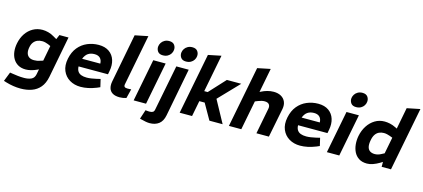

<svg xmlns="http://www.w3.org/2000/svg" viewBox="-70 -1407 4943 2245"><g transform="rotate(15 2401.0 -284.5)"><path d="M223 209Q178 209 133.5 202Q89 195 49 183L13 172L57 60L90 65Q120 70 155.5 74Q191 78 230 78Q282 78 317.5 61.5Q353 45 362 -2L438 -397L463 -423L501 -513H611L514 -10Q498 70 457.5 118Q417 166 357 187.5Q297 209 223 209ZM223 -22Q169 -22 131 -43.5Q93 -65 70.5 -102.5Q48 -140 42 -189Q36 -238 47 -292Q61 -361 95.5 -412Q130 -463 181.5 -492Q233 -521 297 -521Q329 -521 366 -511.5Q403 -502 439 -480L489 -451L443 -356L399 -376Q381 -383 363 -387.5Q345 -392 327 -392Q293 -392 267 -380.5Q241 -369 223 -345.5Q205 -322 198 -284Q190 -244 197.5 -214.5Q205 -185 228 -168.5Q251 -152 289 -152Q307 -152 325.5 -155Q344 -158 362 -165L396 -175L419 -84L353 -54Q320 -39 286 -30.5Q252 -22 223 -22Z M895 8Q819 8 761.5 -26.5Q704 -61 677.5 -124Q651 -187 668 -272Q685 -356 730 -411Q775 -466 839.5 -493.5Q904 -521 977 -521Q1054 -521 1103.5 -486Q1153 -451 1171.5 -391.5Q1190 -332 1176 -259L1168 -217H812Q813 -181 827.5 -158.5Q842 -136 869.5 -125.5Q897 -115 937 -115Q963 -115 992.5 -119.5Q1022 -124 1053 -131L1099 -142L1121 -48L1084 -32Q1034 -12 986.5 -2Q939 8 895 8ZM829 -314H1049Q1048 -357 1024.5 -380.5Q1001 -404 957 -404Q910 -404 878.5 -382.5Q847 -361 829 -314Z M1448 -5Q1429 1 1408 4.5Q1387 8 1368 8Q1313 8 1281 -12Q1249 -32 1239 -67Q1229 -102 1237 -146L1351 -738L1509 -770L1390 -158Q1385 -135 1395 -125Q1405 -115 1429 -115Q1442 -115 1453.5 -115.5Q1465 -116 1476 -117Z M1537 0 1637 -513H1787L1687 0ZM1729 -597Q1685 -597 1666 -624.5Q1647 -652 1651 -686Q1654 -709 1667.5 -730Q1681 -751 1705 -764.5Q1729 -778 1761 -778Q1805 -778 1824.5 -751Q1844 -724 1840 -690Q1838 -667 1824.5 -645.5Q1811 -624 1787 -610.5Q1763 -597 1729 -597Z M1664 187 1701 75 1715 77Q1723 78 1733 78.5Q1743 79 1751 79Q1777 79 1791 69.5Q1805 60 1809 33L1916 -513H2066L1954 69Q1940 142 1896 175.5Q1852 209 1785 209Q1765 209 1738.5 204.5Q1712 200 1688 193ZM2009 -597Q1965 -597 1946 -624.5Q1927 -652 1931 -686Q1934 -709 1947.5 -730Q1961 -751 1985 -764.5Q2009 -778 2041 -778Q2085 -778 2104.5 -751Q2124 -724 2120 -690Q2118 -667 2104.5 -645.5Q2091 -624 2067 -610.5Q2043 -597 2009 -597Z M2094 0 2238 -738 2394 -770 2306 -318H2348L2528 -513H2702L2392 -190H2281L2244 0ZM2454 0 2340 -200 2441 -317 2614 0Z M2690 0 2834 -738 2990 -770 2923 -425 2871 -443 2945 -482Q2979 -500 3017.5 -510.5Q3056 -521 3094 -521Q3147 -521 3184 -500Q3221 -479 3237 -441.5Q3253 -404 3244 -354L3174 0H3023L3084 -315Q3090 -347 3074 -366.5Q3058 -386 3020 -386Q3001 -386 2982.5 -381.5Q2964 -377 2941 -368L2909 -355L2840 0Z M3552 8Q3476 8 3418.5 -26.5Q3361 -61 3334.5 -124Q3308 -187 3325 -272Q3342 -356 3387 -411Q3432 -466 3496.5 -493.5Q3561 -521 3634 -521Q3711 -521 3760.5 -486Q3810 -451 3828.5 -391.5Q3847 -332 3833 -259L3825 -217H3469Q3470 -181 3484.5 -158.5Q3499 -136 3526.5 -125.5Q3554 -115 3594 -115Q3620 -115 3649.5 -119.5Q3679 -124 3710 -131L3756 -142L3778 -48L3741 -32Q3691 -12 3643.5 -2Q3596 8 3552 8ZM3486 -314H3706Q3705 -357 3681.5 -380.5Q3658 -404 3614 -404Q3567 -404 3535.5 -382.5Q3504 -361 3486 -314Z M3876 0 3976 -513H4126L4026 0ZM4068 -597Q4024 -597 4005 -624.5Q3986 -652 3990 -686Q3993 -709 4006.5 -730Q4020 -751 4044 -764.5Q4068 -778 4100 -778Q4144 -778 4163.5 -751Q4183 -724 4179 -690Q4177 -667 4163.5 -645.5Q4150 -624 4126 -610.5Q4102 -597 4068 -597Z M4362 8Q4302 8 4263 -17.5Q4224 -43 4203.5 -84.5Q4183 -126 4178.5 -177Q4174 -228 4184 -279Q4198 -349 4233.5 -403.5Q4269 -458 4321 -489.5Q4373 -521 4437 -521Q4468 -521 4502.5 -513.5Q4537 -506 4573 -488L4630 -460L4584 -426L4644 -738L4802 -770L4652 0H4539V-95L4524 -120L4571 -361L4537 -374Q4523 -379 4503.5 -384Q4484 -389 4463 -389Q4432 -389 4405.5 -377Q4379 -365 4360.5 -338Q4342 -311 4334 -265Q4325 -217 4332.5 -185.5Q4340 -154 4363 -138.5Q4386 -123 4422 -123Q4441 -123 4460.5 -128.5Q4480 -134 4498 -144L4538 -165L4554 -69L4509 -41Q4472 -19 4434 -5.5Q4396 8 4362 8Z"/></g></svg>

Font: REM SemiBold
Style: Italic
Weight: 600
Italic angle: -11°
Designer: Octavio Pardo
Foundry: Ashler Design
Version: Version 1.005;gftools[0.9.28]